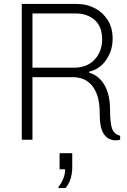

<svg xmlns="http://www.w3.org/2000/svg" viewBox="-20 -706 640 970"><path d="M562 3Q547 3 528.5 -6Q510 -15 497 -43Q484 -71 484 -127Q484 -193 469 -231Q454 -269 431.5 -287.5Q409 -306 388 -311Q367 -316 355 -316H144V0H90V-686H369Q418 -686 458.5 -665Q499 -644 524 -605Q549 -566 549 -511Q549 -449 515.5 -402Q482 -355 430 -344V-339Q463 -330 487 -304.5Q511 -279 523.5 -240.5Q536 -202 536 -153Q536 -83 546.5 -55.5Q557 -28 587 -20V-1Q586 0 579.5 1.5Q573 3 562 3ZM144 -364H354Q419 -364 457.5 -404.5Q496 -445 496 -507Q496 -572 458.5 -605Q421 -638 362 -638H144ZM275 244V239Q290 220 299.5 197Q309 174 309 149H281V68H345V140Q345 165 338 192.5Q331 220 311 244Z"/></svg>

Font: Chivo Mono Medium Thin
Style: Regular
Weight: 250
Monospace: yes
Version: Version 1.008